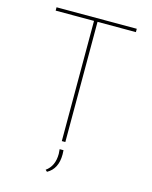

<svg xmlns="http://www.w3.org/2000/svg" viewBox="-129 -786 834 1054"><g transform="rotate(15 287.5 -259.0)"><path d="M515 -702V-683H297V0H277V-683H59V-702ZM232 175Q279 142 279 72Q279 64 277 46H299Q300 54 300 70Q300 152 242 184Z"/></g></svg>

Font: Josefin Sans Thin
Style: Regular
Weight: 250
Designer: Santiago Orozco
Foundry: Typemade
Version: Version 2.000